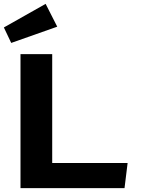

<svg xmlns="http://www.w3.org/2000/svg" viewBox="-100 -973 805 993"><path d="M6 0V-693H170V-130H560L544 0ZM-80 -831 136 -953 196 -835 -42 -751Z"/></svg>

Font: Fix15 Mono
Style: Bold
Weight: 700
Designer: Carrois Corporate & Edenspiekermann AG
Foundry: Carrois Corporate GbR & Edenspiekermann AG
Version: Version 3.206